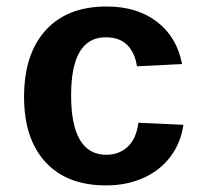

<svg xmlns="http://www.w3.org/2000/svg" viewBox="-20 -558 640 588"><path d="M304.7 9.8Q184.6 9.8 119.1 -61.8Q53.7 -133.3 53.7 -261.2Q53.7 -392.1 119.6 -465.1Q185.5 -538.1 306.6 -538.1Q399.9 -538.1 460.9 -491.2Q522 -444.3 537.6 -361.8L399.4 -355Q393.6 -395.5 370.1 -419.7Q346.7 -443.8 303.7 -443.8Q197.8 -443.8 197.8 -266.6Q197.8 -84 305.7 -84Q344.7 -84 371.1 -108.6Q397.5 -133.3 403.8 -182.1L541.5 -175.8Q534.2 -121.6 502.7 -79.1Q471.2 -36.6 419.9 -13.4Q368.7 9.8 304.7 9.8Z"/></svg>

Font: Liberation Mono
Style: Bold
Weight: 700
Monospace: yes
Designer: Steve Matteson
Foundry: Ascender Corporation
Version: Version 2.1.5